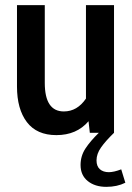

<svg xmlns="http://www.w3.org/2000/svg" viewBox="-20 -516 511 746"><path d="M467 194Q435 210 393 210Q349 210 321 187.5Q293 165 293 125Q293 90 312 61Q331 32 364 0H329L324 -45Q278 9 199 9Q123 9 84.5 -41.5Q46 -92 46 -180V-496H154V-194Q154 -83 228 -83Q280 -83 314 -133V-496H423V0Q390 32 372.5 57Q355 82 355 107Q355 130 368 141.5Q381 153 403 153Q422 153 451 142Z"/></svg>

Font: Cabin Condensed SemiBold
Style: Regular
Weight: 600
Width: 3
Designer: Pablo Impallari
Foundry: Pablo Impallari. http://www.impallari.com Igino Marini. http://www.ikern.com
Version: Version 2.001